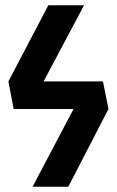

<svg xmlns="http://www.w3.org/2000/svg" viewBox="-20 -711 445 731"><path d="M393 -296 240 0H104L260 -296H32L12 -401L164 -691H300L146 -401H372Z"/></svg>

Font: Fira Sans Compressed Medium
Style: Regular
Weight: 500
Width: 1
Designer: bBox Type GmbH & Carrois Corporate GbR & Edenspiekermann AG
Foundry: bBox Type GmbH & Carrois Corporate GbR & Edenspiekermann AG
Version: Version 4.301